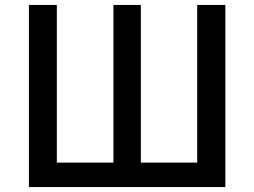

<svg xmlns="http://www.w3.org/2000/svg" viewBox="-20 -757 1029 777"><path d="M97 0H892V-737H778V-99H550V-737H439V-99H210V-737H97Z"/></svg>

Font: ChiuKong Gothic CL Medium
Style: Regular
Weight: 500
Designer: Ryoko NISHIZUKA 西塚涼子 (kana, bopomofo & ideographs); Paul D. Hunt (Latin, Greek & Cyrillic); Sandoll Communications 산돌커뮤니
Foundry: Adobe
Version: Version 1.300